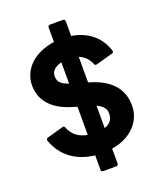

<svg xmlns="http://www.w3.org/2000/svg" viewBox="-166 -933 976 1148"><g transform="rotate(-20 322.5 -359.0)"><path d="M291 107Q277 107 277 93V2Q189 -8 128.5 -53Q68 -98 39 -176Q38 -178 38 -182Q38 -192 49 -195L149 -223L154 -224Q164 -224 167 -213Q196 -142 277 -128V-307L266 -311Q166 -337 115.5 -390Q65 -443 65 -519Q65 -558 80.5 -592Q96 -626 124.5 -652.5Q153 -679 192 -696Q231 -713 277 -719V-811Q277 -825 291 -825H371Q386 -825 386 -811V-718Q461 -706 513 -664Q565 -622 588 -552L589 -546Q589 -538 578 -535L473 -506Q471 -505 468 -505Q459 -505 456 -515Q434 -567 386 -585V-422H387Q586 -366 586 -203Q586 -164 571.5 -130Q557 -96 531 -70Q505 -44 468 -26Q431 -8 386 -1V93Q386 107 371 107ZM386 -132Q441 -150 441 -205Q441 -228 427.5 -244.5Q414 -261 386 -275ZM277 -590Q246 -582 228.5 -566Q211 -550 211 -524Q211 -498 226 -482.5Q241 -467 277 -454Z"/></g></svg>

Font: LINE Seed JP_TTF Bold
Style: Regular
Weight: 700
Designer: LINE & Fontrix & Fontworks
Version: Version 1.009